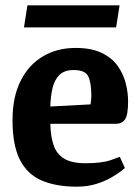

<svg xmlns="http://www.w3.org/2000/svg" viewBox="-20 -689 520 721"><path d="M268 12Q191 12 137 -11Q83 -34 55 -88.5Q27 -143 27 -238Q27 -324 57 -384.5Q87 -445 140.5 -477Q194 -509 264 -509Q323 -509 361.5 -490.5Q400 -472 421.5 -442Q443 -412 452 -377Q461 -342 461 -308Q461 -256 449 -240Q437 -224 414 -224H169Q170 -176 181.5 -143Q193 -110 221.5 -93Q250 -76 301 -76Q363 -76 396.5 -88Q430 -100 430 -100L449 -58Q449 -58 436 -47.5Q423 -37 399 -23Q375 -9 342 1.5Q309 12 268 12ZM169 -289 320 -297Q323 -315 323 -329Q323 -378 311.5 -402Q300 -426 257 -426Q222 -426 203.5 -408Q185 -390 177.5 -359Q170 -328 169 -289ZM70 -586 83 -669H429L416 -586Z"/></svg>

Font: Faustina VF Beta
Style: Regular
Weight: 400
Designer: Alfonso Garcia
Foundry: Omnibus-Type
Version: Version 1.006